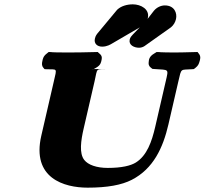

<svg xmlns="http://www.w3.org/2000/svg" viewBox="-20 -855 943 885"><path d="M739.7 -830C721.8 -830 702.8 -821.1 690.1 -806.2L689.5 -805.6L660.2 -767.8C660.7 -769.3 661 -770.7 661.4 -772C670.7 -812.3 629.6 -835 592.2 -835C565.4 -835 538.4 -827.1 521.3 -811.2L520.1 -810.2L427.7 -699.1C420.6 -689.5 418.7 -682.7 417.4 -677C412.1 -654.1 428.5 -640 450.8 -640C473.9 -640 490 -650.6 495.9 -654C539.3 -679.3 579.8 -703 624.2 -728.8C613.6 -717.9 602.9 -706.9 592.3 -695.9C586.6 -690 580.2 -682.8 577.9 -673C572 -647.5 598.1 -635 620.7 -635C628.9 -635 638.4 -637.4 645.9 -642.5L767.3 -728.6L768.2 -729.3C780.2 -739.1 787.9 -752.6 791.2 -767C797.5 -794.3 784.3 -830 739.7 -830ZM403.1 -536.8 413.1 -537.1 424 -543.4C444 -555.1 445.7 -567.6 447.6 -576.3C449.4 -584.6 452.9 -596.5 438.8 -607.7L430.3 -615.3L419.5 -615C379.3 -614 335.8 -613 290.7 -613C251.6 -613 214 -614 215 -615L204.4 -615.3L195 -607.7C178.9 -595.4 177 -582.1 175.2 -572.9C173.6 -564.8 170.7 -553.5 180 -542.6L185.3 -536.3L194.8 -535.8C244.4 -533.5 243.3 -545.3 227.8 -478.5L170.4 -229.6C125.1 -33.5 275.6 10 384.1 10C474.7 10 540.8 -2.2 587.5 -26.2C686.9 -77.3 731.5 -173.9 756.3 -281.4L801.8 -478.5C817 -544.1 811.1 -531.7 864.2 -535.9L873.5 -536.6L881.3 -542.6C894.3 -552.5 896.9 -562.5 899.2 -569.8C902.3 -579.8 907.5 -594.6 896.4 -607.7L890.5 -615.3L879.7 -615C843.5 -614 804.8 -613 781.9 -613C762 -613 711.6 -614 712.6 -615L702 -615.2L689.9 -607.7C667 -594.3 666.3 -579 665.4 -568.8C664.8 -561.9 663.5 -552.7 675.1 -543.4L682.5 -537.5L691.9 -536.8C759.3 -531.6 757.8 -540.6 743.9 -480.1L695.4 -270.1C679.9 -202.9 657.5 -137.9 606 -105.8C582.6 -91.2 540.5 -81 476.9 -81C424.1 -81 385.9 -95.5 368.5 -117.6C344.4 -148.1 352.7 -206.6 365.9 -263.7L415.9 -480.1C431.2 -546.5 417.3 -534.3 485 -536.8Z"/></svg>

Font: Linux Libertine Mono O 
Style: Mono Bold Oblique
Weight: 400
Italic angle: -13°
Designer: Philipp H. Poll
Foundry: Philipp H. Poll
Version: Version 5.1.7